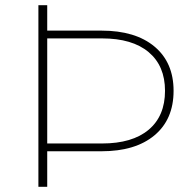

<svg xmlns="http://www.w3.org/2000/svg" viewBox="-20 -720 752 740"><path d="M649 -370Q649 -260 575.5 -198.5Q502 -137 371 -137H162V0H128V-700H162V-602H371Q502 -602 575.5 -540.5Q649 -479 649 -370ZM616 -370Q616 -466 553 -519Q490 -572 373 -572H162V-167H373Q490 -167 553 -220Q616 -273 616 -370Z"/></svg>

Font: Montserrat Alternates ExLight
Style: Regular
Weight: 275
Designer: Julieta Ulanovsky
Foundry: Julieta Ulanovsky
Version: Version 7.200